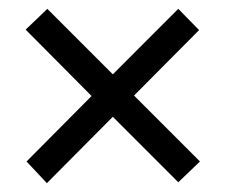

<svg xmlns="http://www.w3.org/2000/svg" viewBox="-20 -498 510 434"><path d="M86 -84 40 -133 187 -281 38 -431 87 -478 235 -330 383 -478 430 -430 283 -282 432 -133 383 -86 235 -234Z"/></svg>

Font: Lexend Light
Style: Regular
Weight: 300
Designer: Bonnie Shaver-Troup, Thomas Jockin
Foundry: Lexend
Version: Version 1.007; ttfautohint (v1.8.3)